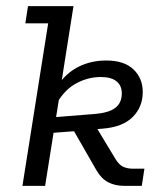

<svg xmlns="http://www.w3.org/2000/svg" viewBox="-20 -603 514 623"><path d="M126.4 0H52.8L136.3 -527.4H62.3L70.8 -583H218.4L174.6 -305.8L166.8 -325Q194.9 -366.7 235.4 -386.7Q275.9 -406.7 324.5 -406.7Q383 -406.7 413.1 -377.8Q443.2 -349 443.2 -304.3Q443.2 -255.8 410.4 -223.2Q377.7 -190.6 313.2 -185.6L251.8 -180.4L278.9 -212.6L355.5 -85.8Q366.5 -68 379.9 -61.8Q393.3 -55.6 411.9 -55.6H448.6L440.1 0H382.4Q353.7 0 331.6 -11.3Q309.4 -22.7 293.6 -49.3L208.1 -198.4L234 -178.2L153.8 -172.2ZM160 -210.7 146.3 -222 286.8 -233.1Q333.1 -236.9 354.2 -253Q375.2 -269.2 375.2 -300Q375.2 -325.5 357.9 -339.3Q340.6 -353.1 307 -353.1Q266.5 -353.1 228.8 -333.3Q191 -313.6 164.4 -268.1L174 -297.7Z"/></svg>

Font: Rokkitt SemiBold
Style: Italic
Weight: 600
Italic angle: -9°
Designer: Vernon Adams
Foundry: Vernon Adams
Version: Version 3.103